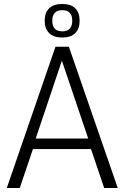

<svg xmlns="http://www.w3.org/2000/svg" viewBox="-20 -942 624 962"><path d="M14 0 258 -708H325L570 0H502L436 -195H145L79 0ZM159 -248H422L290 -638ZM292 -754Q249 -754 226.5 -776Q204 -798 204 -838Q204 -879 226.5 -900.5Q249 -922 292 -922Q335 -922 357 -900.5Q379 -879 379 -838Q379 -798 357 -776Q335 -754 292 -754ZM292 -785Q342 -785 342 -838Q342 -891 292 -891Q242 -891 242 -838Q242 -785 292 -785Z"/></svg>

Font: Georama ExtraCondensed Thin Light
Style: Regular
Weight: 300
Version: Version 1.001